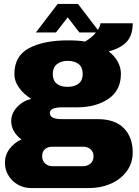

<svg xmlns="http://www.w3.org/2000/svg" viewBox="-20 -745 707 975"><path d="M654 29Q654 83 623.5 124.5Q593 166 542.5 188Q492 210 432 210H138Q102 210 71.5 193Q41 176 23 146.5Q5 117 5 81Q5 42 29 10.5Q53 -21 89 -37Q65 -54 51 -78Q37 -102 37 -130Q37 -169 66 -200.5Q95 -232 138 -243Q99 -268 76 -300.5Q53 -333 53 -369Q53 -461 127.5 -500.5Q202 -540 325 -540Q379 -540 412 -534Q449 -556 467 -580H383L324 -657L264 -580H162L273 -725H376L477 -593Q489 -612 490 -627H654Q654 -566 623.5 -533Q593 -500 532 -484Q561 -462 577.5 -432.5Q594 -403 594 -370Q594 -286 530.5 -243Q467 -200 372 -200H296Q233 -200 233 -171Q233 -157 247 -148.5Q261 -140 296 -140H476Q564 -140 609 -94Q654 -48 654 29ZM248 -370Q248 -337 267.5 -320.5Q287 -304 323 -304Q359 -304 379.5 -320.5Q400 -337 400 -370Q400 -403 379.5 -419.5Q359 -436 323 -436Q290 -436 269 -419Q248 -402 248 -370ZM455 49Q455 26 440 13Q425 0 402 0H246Q223 0 208.5 12.5Q194 25 194 48Q194 71 209 85Q224 99 246 99H402Q424 99 439.5 85.5Q455 72 455 49Z"/></svg>

Font: Archivo Black
Style: Regular
Weight: 400
Designer: Hector Gatti
Foundry: Omnibus-Type
Version: Version 1.101; ttfautohint (v1.8)